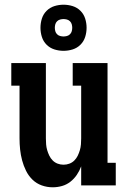

<svg xmlns="http://www.w3.org/2000/svg" viewBox="-20 -788 540 816"><path d="M204 8Q180 8 157.5 0Q135 -8 118 -24.5Q101 -41 90.5 -62.5Q80 -84 74 -106.5Q68 -129 65.5 -152.5Q63 -176 63 -200V-424H28V-520H175V-200Q175 -187 176 -174.5Q177 -162 180.5 -150Q184 -138 189.5 -126.5Q195 -115 204 -106Q213 -97 225 -92.5Q237 -88 250 -88Q263 -88 275 -92.5Q287 -97 296 -106Q305 -115 310.5 -126.5Q316 -138 319.5 -150Q323 -162 324 -174.5Q325 -187 325 -200V-424H289V-520H437V-96H472V0H325V-81Q318 -62 306.5 -45Q295 -28 279 -15.5Q263 -3 243.5 2.5Q224 8 204 8ZM250 -572Q230 -572 211 -578Q192 -584 178 -598Q164 -612 158 -631Q152 -650 152 -670Q152 -690 158 -709Q164 -728 178 -742Q192 -756 211 -762Q230 -768 250 -768Q270 -768 289 -762Q308 -756 322 -742Q336 -728 342 -709Q348 -690 348 -670Q348 -650 342 -631Q336 -612 322 -598Q308 -584 289 -578Q270 -572 250 -572ZM250 -633Q257 -633 264.5 -635Q272 -637 277.5 -642.5Q283 -648 285 -655.5Q287 -663 287 -670Q287 -677 285 -684.5Q283 -692 277.5 -697.5Q272 -703 264.5 -705Q257 -707 250 -707Q243 -707 235.5 -705Q228 -703 222.5 -697.5Q217 -692 215 -684.5Q213 -677 213 -670Q213 -663 215 -655.5Q217 -648 222.5 -642.5Q228 -637 235.5 -635Q243 -633 250 -633Z"/></svg>

Font: Iosevka Curly Slab
Style: Bold
Weight: 700
Monospace: yes
Designer: Belleve Invis
Foundry: Belleve Invis
Version: Version 22.1.2; ttfautohint (v1.8.4)